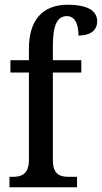

<svg xmlns="http://www.w3.org/2000/svg" viewBox="-20 -790 430 810"><path d="M20 0H305V-44H270C235 -44 203 -53 203 -114V-484H323V-536H203V-595C203 -679 219 -722 262 -722C301 -722 311 -679 311 -640C365 -640 390 -665 390 -700C390 -738 360 -770 266 -770C158 -770 102 -704 102 -584V-536H24V-484H102V-114C102 -53 67 -44 35 -44H20Z"/></svg>

Font: Noto Serif Georgian Condensed Medium
Style: Regular
Weight: 500
Width: 3
Designer: Monotype Design Team, Akaki Razmadze
Foundry: Google LLC
Version: Version 2.003